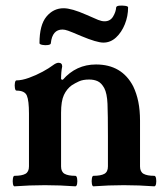

<svg xmlns="http://www.w3.org/2000/svg" viewBox="-20 -652 581 676"><path d="M31 4Q27 4 25.5 -5Q24 -14 25.5 -23.5Q27 -33 31 -33Q57 -33 69.5 -40Q82 -47 82 -66V-252Q82 -298 74.5 -315.5Q67 -333 38 -333Q34 -333 32.5 -342Q31 -351 32.5 -360Q34 -369 38 -369Q57 -369 82 -378Q107 -387 130 -399.5Q153 -412 166 -422Q178 -431 186 -431Q199 -431 199 -418Q195 -399 195 -373L201 -371Q248 -425 318 -425Q409 -425 449 -348Q461 -323 467 -293.5Q473 -264 473 -227V-66Q473 -47 485.5 -40Q498 -33 523 -33Q528 -33 529.5 -23.5Q531 -14 529.5 -5Q528 4 523 4Q496 2 469.5 1Q443 0 416 0Q389 0 362.5 1Q336 2 309 4Q305 4 303.5 -5Q302 -14 303.5 -23.5Q305 -33 309 -33Q335 -33 347.5 -40Q360 -47 360 -66V-173Q360 -249 358.5 -286Q357 -323 347 -342Q337 -360 324 -366Q311 -372 294 -372Q272 -372 258 -365.5Q244 -359 233 -352Q215 -339 205 -317.5Q195 -296 195 -255V-66Q195 -47 207.5 -40Q220 -33 245 -33Q250 -33 251.5 -23.5Q253 -14 251.5 -5Q250 4 245 4Q218 2 191.5 1Q165 0 138 0Q111 0 84.5 1Q58 2 31 4ZM344 -502Q321 -502 266 -525Q231 -540 219.5 -544Q208 -548 200 -548Q164 -548 159 -500Q159 -495 149 -493.5Q139 -492 129 -494Q119 -496 119 -500Q119 -564 143.5 -593.5Q168 -623 204 -623Q232 -623 284 -600Q313 -587 325.5 -582Q338 -577 348 -577Q368 -577 378 -593.5Q388 -610 389 -626Q390 -631 400 -632Q410 -633 420.5 -631.5Q431 -630 431 -626Q431 -595 419.5 -566.5Q408 -538 388.5 -520Q369 -502 344 -502Z"/></svg>

Font: Junicode
Style: Bold
Weight: 700
Designer: Peter S. Baker
Version: Version 2.100; ttfautohint (v1.8.4)